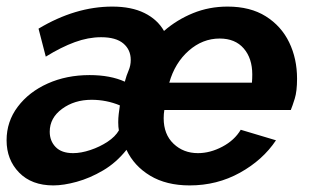

<svg xmlns="http://www.w3.org/2000/svg" viewBox="-30 -553 944 583"><path d="M132 10Q66 10 28 -29Q-10 -68 -10 -127Q-10 -184 24 -229Q58 -274 115 -299.5Q172 -325 242 -325Q305 -325 349 -305Q354 -324 360.5 -339Q367 -354 367 -371Q367 -402 344.5 -421Q322 -440 277 -440Q238 -440 197 -425Q156 -410 109 -381L87 -466Q199 -533 311 -533Q369 -533 408.5 -513.5Q448 -494 468 -459Q507 -493 556 -513Q605 -533 661 -533Q730 -533 777 -503.5Q824 -474 848 -424.5Q872 -375 872 -314Q872 -276 865 -253.5Q858 -231 853 -219H469Q468 -213 467.5 -207Q467 -201 467 -194Q467 -145 497 -116.5Q527 -88 571 -88Q608 -88 645 -107.5Q682 -127 701 -159L808 -127Q768 -67 698.5 -28.5Q629 10 546 10Q475 10 426 -19.5Q377 -49 354 -98Q323 -59 283 -35.5Q243 -12 203 -1Q163 10 132 10ZM735 -302Q736 -314 736 -327Q736 -376 710 -406Q684 -436 637 -436Q585 -436 543 -399Q501 -362 484 -302ZM192 -88Q216 -88 244.5 -97.5Q273 -107 296.5 -122.5Q320 -138 331 -157Q329 -167 329 -182Q329 -194 330.5 -207Q332 -220 334 -233Q293 -250 248 -250Q196 -250 158.5 -222.5Q121 -195 121 -153Q121 -125 139 -106.5Q157 -88 192 -88Z"/></svg>

Font: Raleway
Style: Bold Italic
Weight: 700
Italic angle: -12°
Designer: Matt McInerney, Pablo Impallari, Rodrigo Fuenzalida
Foundry: Matt McInerney, Pablo Impallari, Rodrigo Fuenzalida
Version: Version 4.101;RELEASE